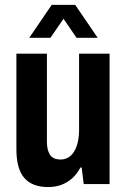

<svg xmlns="http://www.w3.org/2000/svg" viewBox="-20 -744 513 776"><path d="M174.1 12Q110.7 12 78.5 -24.5Q46.3 -61 46.3 -140.7V-527.2H169.6V-170.2Q169.6 -153.7 172.9 -140.3Q176.2 -126.9 182.5 -117.7Q188.9 -108.4 199.8 -103.9Q210.7 -99.3 225 -99.3Q247.7 -99.3 264.4 -113.5Q281.2 -127.8 290.4 -155Q299.6 -182.2 299.6 -219.9V-527.2H422.9V0H318.3L310.1 -66.8H305.1Q291.1 -40.8 271.8 -23.4Q252.4 -6 228.1 3Q203.8 12 174.1 12ZM98.2 -591.2 188.9 -724.2H284.1L374.8 -591.2H289.4L213.3 -702.3L260.4 -702.6L183.8 -591.2Z"/></svg>

Font: Archivo SemiBold Condensed
Style: Regular
Weight: 600
Width: 3
Version: Version 2.001